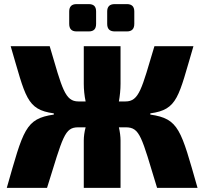

<svg xmlns="http://www.w3.org/2000/svg" viewBox="-20 -915 994 935"><path d="M353 -762H412C437 -762 448 -774 448 -799V-859C448 -883 437 -895 412 -895H353C329 -895 317 -883 317 -859V-799C317 -774 329 -762 353 -762ZM539 -762H598C622 -762 634 -774 634 -799V-859C634 -883 622 -895 598 -895H539C514 -895 502 -883 502 -859V-799C502 -774 514 -762 539 -762ZM712 -357V-363C846 -381 849 -443 922 -690H732C670 -483 658 -421 591 -421H559C564 -449 567 -479 567 -507V-690H388V-507C388 -479 391 -449 397 -421H362C296 -421 283 -483 222 -690H32C105 -443 108 -381 242 -363V-357C103 -337 94 -283 13 0H209C287 -250 294 -295 361 -295H397C391 -273 388 -250 388 -231V0H567V-231C567 -250 564 -273 559 -295H592C662 -295 669 -250 745 0H942C861 -283 852 -337 712 -357Z"/></svg>

Font: Exo 2 Extra Bold
Style: Regular
Weight: 800
Designer: Natanael Gama
Version: Version 1.001;PS 001.001;hotconv 1.0.88;makeotf.lib2.5.64775